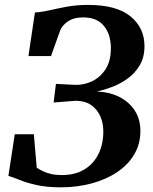

<svg xmlns="http://www.w3.org/2000/svg" viewBox="-20 -772 639 800"><path d="M233.5 8.5Q173.5 8.5 131.2 -1.2Q89 -11 61 -22.5Q33 -34 15 -39L41.5 -212.5H121L133 -73.5Q145.5 -65 160.2 -58Q175 -51 194 -46.8Q213 -42.5 237 -42.5Q294 -42.5 332.5 -66.5Q371 -90.5 390.8 -131.5Q410.5 -172.5 410.5 -223.5Q410.5 -279.5 380.2 -315.8Q350 -352 295.5 -352L203.5 -345L213 -422.5L290 -418.5Q325.5 -416.5 360.5 -432Q395.5 -447.5 418.8 -482Q442 -516.5 442 -571.5Q442 -628.5 413 -664Q384 -699.5 326.5 -699.5Q289.5 -699.5 266.5 -685.2Q243.5 -671 232 -648.5L192.5 -538.5H98.5L125.5 -720Q156 -722 188.2 -729.5Q220.5 -737 259.5 -744.2Q298.5 -751.5 347.5 -751.5Q465.5 -751.5 523.8 -703.8Q582 -656 582 -580Q582 -533.5 562.5 -500.5Q543 -467.5 512.5 -445.2Q482 -423 447.8 -410Q413.5 -397 384.5 -390.5Q437 -388.5 477.8 -367.8Q518.5 -347 541.8 -311Q565 -275 565 -226.5Q565 -172 539.2 -128.5Q513.5 -85 467.8 -54.5Q422 -24 362 -7.8Q302 8.5 233.5 8.5Z"/></svg>

Font: Merriweather 48pt
Style: Bold Italic
Weight: 700
Italic angle: -7.8°
Version: Version 2.101